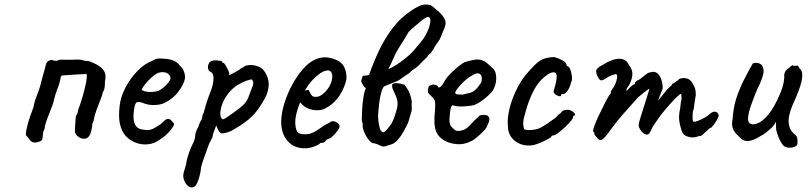

<svg xmlns="http://www.w3.org/2000/svg" viewBox="-20 -647 3563 848"><path d="M136 -17Q119 -18 111.5 -29Q104 -40 94 -51Q94 -64 99.5 -87Q105 -110 113.5 -134.5Q122 -159 128 -174Q132 -199 142 -223Q152 -247 158 -269Q163 -289 168 -307.5Q173 -326 178 -343Q181 -356 183 -363Q185 -370 189.5 -374.5Q194 -379 206 -383Q217 -379 225 -378.5Q233 -378 240 -382Q242 -384 257 -383.5Q272 -383 290 -383Q308 -383 317 -384Q332 -385 345 -381Q358 -377 373 -377Q392 -370 409.5 -360.5Q427 -351 437 -337.5Q447 -324 446 -303Q443 -288 443 -271Q443 -254 434 -239Q433 -230 424 -207.5Q415 -185 406 -160.5Q397 -136 395 -121Q394 -114 390.5 -107Q387 -100 387 -92Q386 -80 382.5 -66Q379 -52 371 -43Q361 -32 346 -34.5Q331 -37 320 -48Q309 -59 311 -74Q311 -85 312.5 -102.5Q314 -120 315 -134Q321 -142 322.5 -148.5Q324 -155 325 -161Q334 -184 343.5 -216Q353 -248 359 -277Q365 -306 363 -320Q348 -320 324.5 -318.5Q301 -317 281.5 -315.5Q262 -314 258 -314Q253 -314 251 -311.5Q249 -309 248 -305Q244 -280 233.5 -254Q223 -228 218 -204Q217 -197 211 -180.5Q205 -164 197 -144.5Q189 -125 183 -106.5Q177 -88 177 -78Q172 -71 170.5 -61Q169 -51 168 -39Q167 -27 158.5 -23.5Q150 -20 136 -17Z M685 -30Q661 -12 631.5 -9.5Q602 -7 575 -18.5Q548 -30 530 -53Q516 -72 509.5 -100.5Q503 -129 508 -176Q512 -218 534 -260Q556 -302 588 -334.5Q620 -367 654 -379Q668 -388 680 -388.5Q692 -389 715 -387Q738 -384 751.5 -377Q765 -370 772 -360Q788 -345 793 -330Q798 -315 797 -301Q793 -276 768 -242.5Q743 -209 702 -190Q682 -183 657 -183Q632 -183 607 -194Q586 -201 579.5 -190.5Q573 -180 570 -144Q568 -112 577 -96Q586 -80 603 -76Q624 -72 635 -72.5Q646 -73 663 -82Q676 -90 681 -93Q686 -96 690.5 -99.5Q695 -103 703 -111Q709 -117 713.5 -119.5Q718 -122 723 -122Q730 -122 736 -115.5Q742 -109 746 -104Q752 -101 745 -88.5Q738 -76 722 -59.5Q706 -43 685 -30ZM680 -246Q689 -250 701.5 -260Q714 -270 723.5 -282Q733 -294 733 -301Q733 -314 719.5 -323Q706 -332 681 -326Q671 -323 658 -312.5Q645 -302 633 -289Q621 -276 613.5 -265Q606 -254 606 -251Q609 -246 622.5 -243Q636 -240 652.5 -241Q669 -242 680 -246Z M838 178Q825 185 812 175.5Q799 166 792.5 147.5Q786 129 793 109Q795 103 799 89.5Q803 76 804 66Q805 59 810 42.5Q815 26 821.5 10Q828 -6 832 -13Q838 -23 840.5 -36Q843 -49 843 -56Q845 -63 848.5 -72Q852 -81 856 -86Q858 -94 862 -103.5Q866 -113 871 -120Q873 -127 874.5 -137Q876 -147 880 -148Q881 -152 881.5 -156Q882 -160 885 -167Q887 -178 894 -199Q901 -220 911 -245Q922 -274 923 -299Q924 -324 909 -330Q901 -334 899 -343.5Q897 -353 901 -363.5Q905 -374 913 -377Q922 -381 933 -380.5Q944 -380 953 -378.5Q962 -377 961 -375Q961 -370 966 -369Q968 -372 974.5 -361.5Q981 -351 987 -338.5Q993 -326 993 -321Q991 -317 991 -316.5Q991 -316 995 -316Q995 -316 1006 -321.5Q1017 -327 1029.5 -334.5Q1042 -342 1046 -346Q1046 -346 1051.5 -348.5Q1057 -351 1061 -355Q1081 -363 1104.5 -358Q1128 -353 1142 -340Q1162 -315 1166 -287.5Q1170 -260 1156 -225Q1154 -220 1147.5 -208.5Q1141 -197 1135 -187.5Q1129 -178 1129 -178Q1106 -142 1076 -118Q1046 -94 1014 -76Q1004 -69 991 -64.5Q978 -60 968 -58.5Q958 -57 955 -59Q944 -67 935 -93Q930 -80 925.5 -67.5Q921 -55 920 -51Q919 -44 918 -39.5Q917 -35 913 -32Q913 -32 912 -28Q911 -24 905 -16Q895 13 887.5 32.5Q880 52 875.5 66Q871 80 868 92Q866 119 856.5 146.5Q847 174 838 178ZM967 -120Q971 -122 983.5 -130Q996 -138 1011.5 -149.5Q1027 -161 1040.5 -171.5Q1054 -182 1059 -188Q1067 -197 1072 -206Q1077 -215 1081 -228Q1084 -236 1088 -246Q1092 -256 1095 -265Q1099 -273 1098.5 -281.5Q1098 -290 1092 -296Q1088 -297 1070 -291Q1052 -285 1029.5 -271.5Q1007 -258 989 -235Q968 -208 959.5 -181.5Q951 -155 953.5 -137.5Q956 -120 967 -120Z M1326 8Q1278 8 1249.5 -25Q1221 -58 1222 -113Q1223 -149 1236 -191Q1249 -233 1270.5 -272.5Q1292 -312 1317.5 -341.5Q1343 -371 1370 -383Q1380 -388 1391.5 -391Q1403 -394 1415 -394Q1426 -394 1439 -391Q1452 -388 1461 -384Q1480 -377 1492 -363.5Q1504 -350 1509 -323Q1511 -307 1510 -298Q1509 -289 1504 -275Q1492 -240 1470.5 -212.5Q1449 -185 1418 -169Q1410 -164 1400.5 -162Q1391 -160 1381 -160Q1361 -160 1343 -167Q1325 -174 1313 -187L1306 -195L1302 -186Q1293 -162 1288.5 -142.5Q1284 -123 1284 -108Q1284 -96 1286 -84.5Q1288 -73 1293 -65Q1297 -59 1305.5 -56.5Q1314 -54 1325 -54Q1331 -54 1338 -54.5Q1345 -55 1351 -57Q1368 -63 1379 -70.5Q1390 -78 1402 -86L1406 -88L1405 -89Q1418 -96 1426.5 -101Q1435 -106 1436 -106Q1440 -108 1444 -111Q1454 -114 1467 -106.5Q1480 -99 1480 -87Q1479 -81 1471 -70Q1463 -59 1452.5 -48.5Q1442 -38 1434 -35Q1432 -34 1427 -32Q1422 -30 1420 -28H1421Q1412 -16 1403 -16H1395Q1391 -9 1369 -0.5Q1347 8 1326 8ZM1373 -219Q1388 -219 1399.5 -227Q1411 -235 1420 -245Q1441 -269 1446 -295Q1451 -321 1440 -332Q1435 -335 1431 -336Q1427 -337 1417 -334Q1408 -333 1392.5 -322Q1377 -311 1362.5 -296Q1348 -281 1339 -267L1326 -246Q1332 -249 1337.5 -249.5Q1343 -250 1344 -248Q1347 -242 1350.5 -235Q1354 -228 1359 -223.5Q1364 -219 1373 -219Z M1695 -342Q1707 -364 1717 -388Q1727 -412 1740 -433Q1751 -450 1761.5 -467Q1772 -484 1782 -501Q1783 -503 1784 -504.5Q1785 -506 1786 -507Q1797 -519 1811.5 -530.5Q1826 -542 1839 -554Q1846 -560 1854.5 -565Q1863 -570 1869 -573Q1873 -573 1877 -569Q1881 -565 1881 -559Q1881 -537 1868.5 -509.5Q1856 -482 1840 -463Q1831 -453 1822.5 -442Q1814 -431 1805 -421Q1793 -408 1773.5 -392Q1754 -376 1733 -362Q1712 -348 1695 -342ZM1713 -276Q1710 -265 1714.5 -254Q1719 -243 1725.5 -230Q1732 -217 1735 -201Q1738 -185 1732 -163Q1729 -151 1724 -136Q1719 -121 1712 -107Q1710 -102 1703 -92.5Q1696 -83 1688.5 -74.5Q1681 -66 1675 -63Q1672 -61 1667 -65Q1662 -69 1660 -73Q1655 -86 1652 -108Q1649 -130 1650 -141Q1651 -150 1652.5 -169Q1654 -188 1657.5 -209.5Q1661 -231 1666.5 -247.5Q1672 -264 1680 -267Q1691 -272 1703 -276.5Q1715 -281 1725 -285Q1741 -291 1756.5 -303Q1772 -315 1788 -324Q1798 -336 1812 -344.5Q1826 -353 1836 -365Q1842 -372 1847 -376.5Q1852 -381 1858 -387Q1865 -392 1870 -400.5Q1875 -409 1884 -413Q1885 -419 1889.5 -423Q1894 -427 1896 -433Q1903 -447 1913 -459.5Q1923 -472 1928 -486Q1935 -504 1943.5 -524.5Q1952 -545 1945 -560Q1936 -580 1920 -593.5Q1904 -607 1891 -618Q1889 -620 1886 -621.5Q1883 -623 1881 -625Q1878 -624 1874 -625.5Q1870 -627 1867 -627Q1848 -628 1830 -619.5Q1812 -611 1798 -601Q1751 -571 1715 -524Q1679 -477 1653.5 -422.5Q1628 -368 1610 -316Q1603 -314 1596 -313.5Q1589 -313 1582 -312Q1581 -308 1579.5 -303Q1578 -298 1575 -289Q1579 -278 1584 -270Q1589 -262 1596 -257Q1589 -243 1585 -217Q1581 -191 1579.5 -164.5Q1578 -138 1578 -118Q1578 -112 1580 -107Q1582 -102 1582 -98Q1580 -85 1588 -65Q1596 -45 1608.5 -29.5Q1621 -14 1632 -14Q1645 -12 1659.5 -4Q1674 4 1688 -3Q1696 -6 1704 -8Q1712 -10 1719 -14Q1736 -25 1751.5 -48.5Q1767 -72 1775 -90Q1783 -103 1786.5 -117.5Q1790 -132 1795 -147Q1800 -159 1798.5 -174.5Q1797 -190 1799 -198Q1797 -208 1795 -216.5Q1793 -225 1790 -232Q1787 -243 1780 -253Q1773 -263 1767 -273Q1759 -275 1748 -277.5Q1737 -280 1726 -280Q1722 -279 1719 -278Q1716 -277 1713 -276Z M1958 -19Q1919 -35 1906.5 -66Q1894 -97 1901 -157Q1903 -188 1901.5 -198Q1900 -208 1889 -218Q1886 -222 1877.5 -230Q1869 -238 1870 -243Q1869 -250 1871.5 -259Q1874 -268 1878 -269Q1883 -270 1888.5 -272.5Q1894 -275 1898 -273Q1902 -273 1908 -270.5Q1914 -268 1914 -264Q1918 -257 1927 -265Q1936 -273 1946 -293Q1956 -309 1972 -324.5Q1988 -340 2004 -353Q2020 -366 2031 -372Q2036 -374 2047.5 -377Q2059 -380 2072 -382.5Q2085 -385 2093 -384Q2111 -383 2126 -372Q2141 -361 2152 -349Q2165 -340 2169 -324Q2173 -308 2171 -290Q2169 -272 2162 -258Q2159 -248 2144 -232.5Q2129 -217 2109.5 -203Q2090 -189 2075 -183Q2062 -180 2042.5 -178Q2023 -176 2006 -177Q1989 -178 1983 -181Q1976 -185 1972 -173Q1968 -161 1966 -133Q1964 -114 1966 -105Q1968 -96 1970 -92Q1977 -83 1987.5 -74Q1998 -65 2020 -71Q2039 -75 2057.5 -96Q2076 -117 2092 -130Q2096 -137 2107 -139Q2118 -141 2132 -137Q2143 -130 2141.5 -118.5Q2140 -107 2129 -85Q2126 -78 2114.5 -66.5Q2103 -55 2089.5 -43.5Q2076 -32 2066 -26Q2036 -10 2009 -10Q1982 -10 1958 -19ZM2022 -229Q2042 -234 2054 -236.5Q2066 -239 2077.5 -248.5Q2089 -258 2105 -282Q2109 -293 2108 -303Q2107 -313 2104 -316Q2095 -326 2083.5 -322.5Q2072 -319 2061 -311Q2054 -308 2041 -297.5Q2028 -287 2015.5 -273.5Q2003 -260 1995.5 -248.5Q1988 -237 1992 -235Q1990 -231 2003.5 -230Q2017 -229 2022 -229Z M2335 -6Q2306 -1 2280.5 -10Q2255 -19 2239 -40Q2223 -61 2223 -93Q2220 -123 2229.5 -163.5Q2239 -204 2258 -244.5Q2277 -285 2300 -314Q2320 -338 2340 -358Q2360 -378 2376 -385Q2390 -391 2405 -393Q2420 -395 2428 -395Q2444 -391 2463 -381Q2482 -371 2482 -359Q2482 -359 2484.5 -356.5Q2487 -354 2487 -354Q2493 -354 2498.5 -340.5Q2504 -327 2506 -310Q2508 -293 2502 -282Q2498 -263 2487.5 -247.5Q2477 -232 2469 -232Q2465 -232 2461.5 -231.5Q2458 -231 2458 -226Q2458 -221 2451 -222Q2444 -223 2436 -228Q2428 -233 2425 -241Q2425 -246 2428.5 -256.5Q2432 -267 2436 -286Q2442 -314 2435.5 -323Q2429 -332 2409 -324Q2384 -310 2364 -287Q2344 -264 2327 -226.5Q2310 -189 2295 -130Q2289 -107 2291.5 -91.5Q2294 -76 2297 -75Q2311 -71 2332.5 -73.5Q2354 -76 2365 -82Q2381 -90 2398.5 -102Q2416 -114 2431 -125Q2436 -128 2442 -135.5Q2448 -143 2456 -147Q2464 -159 2472 -160.5Q2480 -162 2492 -162Q2500 -160 2508 -155Q2516 -150 2519 -144.5Q2522 -139 2516 -136Q2512 -136 2511.5 -133.5Q2511 -131 2511 -131Q2513 -127 2502.5 -114Q2492 -101 2476 -86Q2460 -71 2445.5 -60Q2431 -49 2425 -49Q2415 -49 2415 -43Q2415 -41 2400.5 -33Q2386 -25 2367.5 -17Q2349 -9 2335 -6Z M2618 -37Q2615 -41 2610 -47Q2605 -53 2605 -57Q2605 -59 2604.5 -62Q2604 -65 2600 -65Q2597 -68 2604 -88Q2611 -108 2623.5 -134.5Q2636 -161 2649 -186.5Q2662 -212 2671 -227Q2676 -230 2677.5 -235.5Q2679 -241 2677 -241Q2677 -241 2682.5 -250.5Q2688 -260 2691 -263Q2699 -277 2703 -291.5Q2707 -306 2705 -316Q2701 -321 2696 -319Q2691 -317 2691 -317Q2687 -316 2679.5 -313.5Q2672 -311 2666 -307Q2643 -291 2634.5 -292Q2626 -293 2616 -317Q2612 -328 2613 -334.5Q2614 -341 2621 -347Q2629 -354 2637.5 -358Q2646 -362 2650 -365Q2661 -372 2672.5 -377Q2684 -382 2688 -383Q2714 -391 2732 -385Q2750 -379 2759 -358Q2773 -341 2773 -320.5Q2773 -300 2759 -272L2749 -257Q2744 -247 2747.5 -247Q2751 -247 2756 -254Q2759 -258 2768 -266Q2777 -274 2780 -274Q2780 -274 2782.5 -275Q2785 -276 2785 -283Q2788 -286 2791.5 -289Q2795 -292 2795 -292Q2799 -292 2809 -299.5Q2819 -307 2835 -320Q2846 -328 2855 -328Q2878 -335 2892.5 -313Q2907 -291 2907 -256L2886 -202L2922 -246Q2928 -254 2934.5 -260Q2941 -266 2946 -270Q2948 -277 2952 -278Q2956 -279 2956 -279Q2956 -279 2958 -279.5Q2960 -280 2960 -283Q2965 -287 2971 -290.5Q2977 -294 2979 -298Q2996 -305 3013.5 -300.5Q3031 -296 3041 -275Q3048 -263 3050.5 -254Q3053 -245 3053 -227Q3051 -212 3049.5 -204.5Q3048 -197 3047 -189Q3046 -181 3044 -165Q3040 -157 3039.5 -148Q3039 -139 3039 -131Q3039 -118 3040 -113.5Q3041 -109 3048 -109Q3062 -112 3081.5 -121.5Q3101 -131 3113 -142Q3128 -156 3139.5 -153.5Q3151 -151 3154 -139Q3156 -135 3148.5 -121Q3141 -107 3131 -94Q3121 -81 3116 -81Q3113 -81 3107.5 -74.5Q3102 -68 3097 -65Q3090 -58 3083.5 -52Q3077 -46 3069 -46Q3065 -46 3059.5 -43.5Q3054 -41 3047 -41Q3037 -38 3016.5 -44Q2996 -50 2990 -72Q2986 -83 2981.5 -105Q2977 -127 2981 -152Q2985 -170 2986 -185Q2987 -200 2990 -206Q2990 -209 2990 -220.5Q2990 -232 2987 -232Q2983 -232 2969.5 -219Q2956 -206 2938 -186Q2920 -166 2902.5 -143.5Q2885 -121 2873 -102Q2864 -91 2857 -75Q2850 -59 2847 -57Q2840 -49 2828 -55Q2816 -61 2808 -74Q2805 -80 2803 -83.5Q2801 -87 2801 -94Q2801 -101 2805.5 -117Q2810 -133 2820 -164Q2831 -198 2839.5 -225.5Q2848 -253 2848 -253Q2848 -257 2833 -245.5Q2818 -234 2798 -217Q2789 -206 2770.5 -186Q2752 -166 2729 -139.5Q2706 -113 2683 -82Q2654 -41 2641.5 -32Q2629 -23 2618 -37Z M3442 -2Q3432 -12 3423.5 -29.5Q3415 -47 3409 -70Q3407 -78 3407.5 -90.5Q3408 -103 3407 -109Q3404 -102 3397.5 -93.5Q3391 -85 3385 -80Q3381 -76 3367 -64.5Q3353 -53 3339 -46Q3306 -25 3283 -24Q3260 -23 3241 -47Q3225 -60 3217.5 -77.5Q3210 -95 3216 -123Q3218 -158 3226 -191.5Q3234 -225 3259 -281Q3280 -322 3291 -342.5Q3302 -363 3305 -367Q3320 -372 3334 -366.5Q3348 -361 3350 -347Q3356 -337 3349 -312Q3342 -287 3324 -252Q3310 -218 3298 -184.5Q3286 -151 3284 -128Q3282 -105 3296 -100Q3305 -95 3325.5 -102Q3346 -109 3373 -140.5Q3400 -172 3427 -237Q3435 -257 3439 -272.5Q3443 -288 3444 -307Q3442 -319 3447.5 -329.5Q3453 -340 3465 -347Q3469 -352 3476 -356.5Q3483 -361 3485 -356L3501 -357Q3505 -358 3507.5 -351.5Q3510 -345 3515 -341Q3526 -332 3522.5 -302Q3519 -272 3496 -218Q3477 -177 3470.5 -156Q3464 -135 3463 -115Q3463 -97 3468.5 -82Q3474 -67 3489 -54Q3500 -47 3501.5 -35.5Q3503 -24 3502 -12Q3500 -3 3489 1.5Q3478 6 3465 5.5Q3452 5 3442 -2Z"/></svg>

Font: Caveat Medium
Style: Regular
Weight: 500
Designer: Pablo Impallari
Foundry: Pablo Impallari
Version: Version 2.000